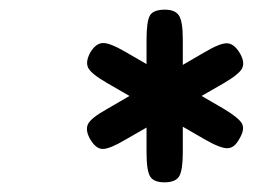

<svg xmlns="http://www.w3.org/2000/svg" viewBox="-20 -828 523 397"><path d="M320 -451Q298 -451 290.5 -463Q283 -475 283 -513V-746Q283 -784 290 -796Q297 -808 321 -808Q342 -808 350 -796Q358 -784 358 -746V-513Q358 -476 350.5 -463.5Q343 -451 320 -451ZM476 -718Q487 -699 480.5 -686.5Q474 -674 441 -655L239 -539Q207 -520 192.5 -520Q178 -520 166 -541Q156 -559 162 -571.5Q168 -584 202 -603L403 -720Q435 -739 449.5 -738.5Q464 -738 476 -718ZM167 -720Q178 -738 192 -739Q206 -740 239 -721L441 -604Q473 -585 480 -573Q487 -561 475 -541Q465 -522 450.5 -521.5Q436 -521 403 -540L202 -656Q169 -675 162.5 -687.5Q156 -700 167 -720Z"/></svg>

Font: Edu TAS Beginner
Style: Bold
Weight: 700
Version: Version 1.003